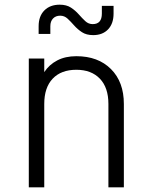

<svg xmlns="http://www.w3.org/2000/svg" viewBox="-20 -800 640 820"><path d="M103 0V-550H169V-492Q190 -524 224.5 -542Q259 -560 306 -560Q399 -560 454 -505Q509 -450 509 -356V0H443V-356Q443 -426 406.5 -464Q370 -502 306 -502Q241 -502 205 -464Q169 -426 169 -356V0ZM378 -650Q349 -650 330 -662.5Q311 -675 296.5 -691.5Q282 -708 268.5 -720.5Q255 -733 237 -733Q218 -733 206.5 -721Q195 -709 195 -688V-655H145V-688Q145 -731 169.5 -755.5Q194 -780 235 -780Q264 -780 283 -767.5Q302 -755 316.5 -738.5Q331 -722 344.5 -709.5Q358 -697 376 -697Q415 -697 415 -742V-775H465V-742Q465 -699 441.5 -674.5Q418 -650 378 -650Z"/></svg>

Font: Tiny ExtraLight
Style: Regular
Weight: 200
Monospace: yes
Designer: Philipp Nurullin, Konstantin Bulenkov
Foundry: JetBrains
Version: Version 2.251; ttfautohint (v1.8.4.7-5d5b)